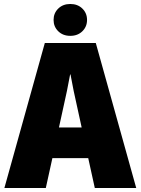

<svg xmlns="http://www.w3.org/2000/svg" viewBox="-20 -944 706 964"><path d="M205 -728H461L664 0H456L423 -150H243L210 0H2ZM316 -487 276 -304H390L350 -487L334 -570H332ZM333 -764Q296 -764 272.5 -787Q249 -810 249 -844Q249 -878 272.5 -901Q296 -924 333 -924Q370 -924 393.5 -901Q417 -878 417 -844Q417 -810 393.5 -787Q370 -764 333 -764Z"/></svg>

Font: Murecho Black
Style: Regular
Weight: 900
Designer: Neil Summerour
Foundry: Positype
Version: Version 1.010; ttfautohint (v1.8.3)